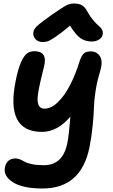

<svg xmlns="http://www.w3.org/2000/svg" viewBox="-20 -802 639 1083"><path d="M220.2 -564.9Q195.8 -564.9 180.7 -580.8Q165.5 -596.7 168 -619.1Q169.4 -635.3 187.7 -653.6Q206.1 -671.9 271 -717.8Q282.7 -725.6 301 -738Q319.3 -750.5 326.4 -755.1Q333.5 -759.8 345.2 -766.8Q356.9 -773.9 363.5 -776.1Q370.1 -778.3 379.2 -780.3Q388.2 -782.2 397.9 -782.2Q426.8 -782.2 444.1 -771Q461.4 -759.8 475.1 -732.9Q489.3 -706.5 507.6 -685.8Q525.9 -665 537.4 -656Q548.8 -647 555.4 -635Q562 -623 559.1 -607.9Q556.2 -589.8 538.6 -578.9Q521 -567.9 498 -567.9Q460.4 -567.9 433.8 -586.7Q407.2 -605.5 375 -657.2Q323.7 -614.3 292.5 -593.5Q261.2 -572.8 248.8 -568.8Q236.3 -564.9 220.2 -564.9ZM220.2 261.2Q107.9 261.2 53 226.1Q-2 190.9 7.8 142.1Q18.6 91.8 67.9 91.8Q80.6 91.8 94.2 97.7Q107.9 103.5 120.1 110.8Q132.3 118.2 160.4 124Q188.5 129.9 227.1 129.9Q335 129.9 359.9 4.9Q369.1 -41 377 -144Q303.2 -58.1 216.8 -58.1Q10.7 -58.1 67.9 -342.8Q81.1 -411.1 98.1 -449.7Q115.2 -488.3 132.6 -500.7Q149.9 -513.2 173.8 -513.2Q249 -513.2 229 -429.2Q225.6 -416 219.2 -389.2Q193.4 -285.2 191.9 -247.6Q190.4 -189 231 -189Q268.6 -189 306.6 -225.8Q344.7 -262.7 375.2 -322Q405.8 -381.3 429.2 -457Q439.5 -487.8 452.4 -500Q465.3 -512.2 491.2 -512.2Q527.3 -512.2 544.4 -483.4Q561.5 -454.6 544.9 -399.9Q527.3 -342.8 519 -288.6Q510.7 -234.4 509.8 -195.3Q508.8 -156.2 502.9 -95.2Q497.1 -34.2 484.9 27.8Q438 261.2 220.2 261.2Z"/></svg>

Font: Shantell Sans Normal
Style: Italic
Weight: 600
Italic angle: -11.31°
Designer: Stephen Nixon, Anya Danilova, Shantell Martin
Foundry: Arrow Type
Version: Version 1.006;[559af2be0]